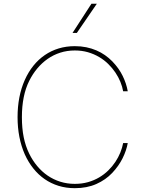

<svg xmlns="http://www.w3.org/2000/svg" viewBox="-20 -980 763 1010"><path d="M72.4 -363.6Q72.4 -474.1 110.4 -559.3Q129.3 -601.6 155.9 -634.6Q182.5 -667.6 216.1 -690.5Q249.6 -713.4 289.2 -725.3Q328.8 -737.2 373.6 -737.2Q405.5 -737.2 433.9 -731.4Q462.4 -725.5 486.9 -715Q511.4 -704.5 532.1 -690Q552.9 -675.4 570.3 -657.7Q605.8 -621.1 625.5 -580.4Q645.2 -539.8 652 -500H627.8Q623.6 -524.1 613.3 -549.4Q603 -574.6 587 -598.4Q571 -622.2 549.5 -643.3Q528.1 -664.4 501.2 -680.2Q474.4 -696 442.5 -705.3Q410.5 -714.5 373.6 -714.5Q332.7 -714.5 296.9 -702.9Q261 -691.4 230.8 -670.3Q200.6 -649.1 176.1 -619.9Q151.6 -590.6 133.9 -555Q95.2 -478 95.2 -363.6Q95.2 -304.7 104.8 -257.8Q114.3 -210.9 133.9 -171.2Q151.3 -135.7 175.8 -106.4Q200.3 -77.1 230.6 -56.3Q261 -35.5 297.1 -24.1Q333.1 -12.8 373.6 -12.8Q410.9 -12.8 442.8 -21.8Q474.8 -30.9 501.6 -46.7Q528.4 -62.5 549.7 -83.5Q571 -104.4 586.8 -128.2Q602.6 -152 612.9 -177.4Q623.2 -202.8 627.8 -227.3H652Q645.2 -188.6 625 -147.7Q604.8 -106.9 570.3 -70.3Q536.2 -34.1 486.9 -12.1Q437.5 9.9 373.6 9.9Q327.8 9.9 287.8 -2.5Q247.9 -14.9 214.7 -38Q181.5 -61.1 155.2 -94.1Q128.9 -127.1 110.4 -168Q72.4 -254.6 72.4 -363.6ZM460.9 -960.2H489.3L384.2 -806.8H361.5Z"/></svg>

Font: Inter P Thin
Style: Regular
Weight: 100
Designer: Rasmus Andersson
Foundry: rsms
Version: Version 3.018;git-588b23468